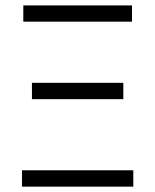

<svg xmlns="http://www.w3.org/2000/svg" viewBox="-20 -696 579 716"><path d="M66.9 -615.2V-675.8H472.2V-615.2ZM99.1 -326.2V-387.2H439.9V-326.2ZM62 0V-61H477.1V0Z"/></svg>

Font: Clear Sans Light
Style: Regular
Weight: 300
Foundry: Intel Corporation
Version: Version 1.00